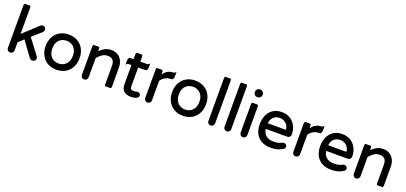

<svg xmlns="http://www.w3.org/2000/svg" viewBox="25 -1708 5764 2723"><g transform="rotate(20 2907.5 -346.5)"><path d="M70.8 -39.1V-672.9Q70.8 -697.8 75.7 -705.6Q78.6 -710.4 84 -710.4H159.2Q163.1 -710.4 166 -707.3Q168.9 -704.1 170.4 -698.2Q172.4 -688 172.4 -672.9V-287.6L394 -493.7Q411.1 -507.3 427.7 -507.3Q451.7 -507.3 464.4 -493.9Q477.1 -480.5 477.1 -458Q477.1 -440.4 459 -419.9L321.8 -298.3L495.6 -68.4Q506.3 -52.2 506.3 -38.1Q506.3 -11.7 485.4 2.4Q472.2 11.2 455.1 11.2Q444.3 11.2 434.1 6.3Q421.4 0.5 413.6 -9.3L250 -233.4L172.4 -162.6V-39.1Q172.4 -18.1 157 -3.4Q141.6 11.2 120.8 11.2Q100.1 11.2 85.4 -3.4Q70.8 -18.1 70.8 -39.1Z M952.6 -346.7Q944.8 -359.4 939 -366.5Q933.1 -373.5 927.2 -379.4Q914.6 -392.1 897.5 -401.4Q862.8 -420.4 820.3 -420.4Q781.7 -420.4 745.6 -403.3Q709 -384.8 687.5 -346.2Q665.5 -307.1 665.5 -250Q665.5 -189 688 -152.3Q694.8 -141.1 700.2 -133.8Q725.6 -100.1 767.1 -85.9Q792 -77.6 820.3 -77.6Q858.9 -77.6 895 -95.7Q931.6 -114.3 953.4 -153.6Q975.1 -192.9 975.1 -251.5Q975.1 -310.1 952.6 -346.7ZM595.7 -387.2Q627.9 -448.2 686.3 -481.2Q744.6 -514.2 820.3 -514.2Q914.1 -514.2 980 -463.9Q1020.5 -433.1 1044.9 -386.7Q1076.7 -326.7 1076.7 -249Q1076.7 -157.7 1032.2 -90.8Q1001.5 -43.9 953.1 -16.6Q895 16.1 819.3 16.1Q743.7 16.1 685.5 -17.1Q627.9 -50.8 595.9 -111.6Q564 -172.4 564 -249.5Q564 -326.7 595.7 -387.2Z M1188 -39.1V-458Q1188 -486.3 1194.8 -492.7Q1197.3 -495.6 1201.2 -495.6H1276.4Q1280.3 -495.6 1283.2 -492.7Q1289.6 -486.3 1289.6 -458V-434.1Q1325.7 -470.7 1364.7 -491.2Q1408.7 -514.2 1464.8 -514.2Q1520 -514.2 1562.5 -487.8Q1577.1 -479 1589.8 -465.8Q1610.8 -444.8 1624.5 -416.5Q1646 -371.6 1646 -316.4V-39.1Q1646 -10.7 1639.2 -4.4Q1636.7 -1.5 1632.8 -1.5H1557.6Q1553.7 -1.5 1550.8 -4.4Q1544.4 -10.7 1544.4 -39.1V-306.6Q1544.4 -366.7 1516.6 -394.5Q1491.7 -419.4 1443.4 -419.4Q1397.9 -419.4 1361.8 -396.7Q1325.7 -374 1289.6 -330.1V-39.1Q1289.6 -18.1 1274.2 -3.4Q1258.8 11.2 1238 11.2Q1217.3 11.2 1202.6 -3.4Q1188 -18.1 1188 -39.1Z M2059.1 -42Q2059.1 -16.1 2032.7 -2Q1993.2 16.1 1949.2 16.1Q1871.6 16.1 1834.5 -21.5Q1800.3 -55.2 1800.3 -119.1V-410.6H1756.8Q1742.7 -410.6 1728.5 -396.5L1719.2 -387.2V-448.2Q1719.2 -477.5 1731.9 -490.2Q1741.2 -499.5 1756.8 -499.5H1800.3V-563.5Q1800.3 -588.4 1805.2 -596.2Q1808.1 -601.1 1813.5 -601.1H1888.7Q1892.6 -601.1 1895.5 -597.9Q1898.4 -594.7 1899.9 -588.9Q1901.9 -578.6 1901.9 -563.5V-499.5H2005.9Q2020 -499.5 2034.2 -513.7L2043.5 -522.9V-461.9Q2043.5 -432.6 2030.8 -419.9Q2021.5 -410.6 2005.9 -410.6H1901.9V-127Q1901.9 -98.6 1913.1 -87.4L1915.5 -85.4Q1929.7 -74.7 1959 -74.7Q1978.5 -74.7 1997.1 -80.6H1997.6L1998.5 -81.1Q2010.3 -83.5 2017.6 -83.5Q2034.7 -83.5 2046.9 -71.3Q2059.1 -59.1 2059.1 -42Z M2245.6 -434.6Q2311 -514.2 2392.6 -514.2H2397.5Q2411.6 -514.2 2425.8 -528.3L2435.1 -537.6V-476.6Q2435.1 -439 2420.4 -424.8Q2411.6 -415.5 2397.5 -415.5H2390.6Q2346.2 -415.5 2308.6 -394Q2272 -373 2245.6 -334.5V-39.1Q2245.6 -18.1 2230.2 -3.4Q2214.8 11.2 2194.1 11.2Q2173.3 11.2 2158.7 -3.4Q2144 -18.1 2144 -39.1V-458Q2144 -486.3 2150.9 -492.7Q2153.3 -495.6 2157.2 -495.6H2232.4Q2236.3 -495.6 2239.3 -492.7Q2245.6 -486.3 2245.6 -458Z M2861.8 -346.7Q2854 -359.4 2848.1 -366.5Q2842.3 -373.5 2836.4 -379.4Q2823.7 -392.1 2806.6 -401.4Q2772 -420.4 2729.5 -420.4Q2690.9 -420.4 2654.8 -403.3Q2618.2 -384.8 2596.7 -346.2Q2574.7 -307.1 2574.7 -250Q2574.7 -189 2597.2 -152.3Q2604 -141.1 2609.4 -133.8Q2634.8 -100.1 2676.3 -85.9Q2701.2 -77.6 2729.5 -77.6Q2768.1 -77.6 2804.2 -95.7Q2840.8 -114.3 2862.5 -153.6Q2884.3 -192.9 2884.3 -251.5Q2884.3 -310.1 2861.8 -346.7ZM2504.9 -387.2Q2537.1 -448.2 2595.5 -481.2Q2653.8 -514.2 2729.5 -514.2Q2823.2 -514.2 2889.2 -463.9Q2929.7 -433.1 2954.1 -386.7Q2985.8 -326.7 2985.8 -249Q2985.8 -157.7 2941.4 -90.8Q2910.6 -43.9 2862.3 -16.6Q2804.2 16.1 2728.5 16.1Q2652.8 16.1 2594.7 -17.1Q2537.1 -50.8 2505.1 -111.6Q2473.1 -172.4 2473.1 -249.5Q2473.1 -326.7 2504.9 -387.2Z M3097.2 -39.1V-672.9Q3097.2 -697.8 3102.1 -705.6Q3105 -710.4 3110.4 -710.4H3185.5Q3189.5 -710.4 3192.4 -707.3Q3195.3 -704.1 3196.8 -698.2Q3198.7 -688 3198.7 -672.9V-39.1Q3198.7 -18.1 3183.3 -3.4Q3168 11.2 3147.2 11.2Q3126.5 11.2 3111.8 -3.4Q3097.2 -18.1 3097.2 -39.1Z M3340.3 -39.1V-672.9Q3340.3 -697.8 3345.2 -705.6Q3348.1 -710.4 3353.5 -710.4H3428.7Q3432.6 -710.4 3435.5 -707.3Q3438.5 -704.1 3439.9 -698.2Q3441.9 -688 3441.9 -672.9V-39.1Q3441.9 -18.1 3426.5 -3.4Q3411.1 11.2 3390.4 11.2Q3369.6 11.2 3355 -3.4Q3340.3 -18.1 3340.3 -39.1Z M3583.5 -39.1V-458Q3583.5 -486.3 3590.3 -492.7Q3592.8 -495.6 3596.7 -495.6H3671.9Q3675.8 -495.6 3678.7 -492.7Q3685.1 -486.3 3685.1 -458V-39.1Q3685.1 -18.1 3669.7 -3.4Q3654.3 11.2 3633.5 11.2Q3612.8 11.2 3598.1 -3.4Q3583.5 -18.1 3583.5 -39.1ZM3575.7 -649.4V-653.3Q3575.7 -676.3 3592.3 -692.9Q3608.9 -709.5 3631.8 -709.5H3637.7Q3660.6 -709.5 3677.2 -692.9Q3693.8 -676.3 3693.8 -653.3V-649.4Q3693.8 -626.5 3677.2 -609.9Q3660.6 -593.3 3637.7 -593.3H3631.8Q3608.9 -593.3 3592.3 -609.9Q3575.7 -626.5 3575.7 -649.4Z M4167 -296.4Q4170.9 -296.4 4172.1 -297.6Q4173.3 -298.8 4173.3 -300.8Q4173.3 -302.7 4173.3 -303.2Q4169.4 -340.8 4150.9 -366.2Q4130.4 -396 4099.6 -411.1Q4068.8 -426.3 4037.4 -426.3Q4005.9 -426.3 3973.1 -412.1Q3940.4 -396 3920.9 -364.7Q3902.8 -335.4 3899.4 -296.4ZM3796.4 -249Q3796.4 -316.4 3822.3 -378.9Q3839.4 -419.9 3869.6 -450.2Q3933.6 -514.2 4036.1 -514.2Q4109.9 -514.2 4165 -480Q4184.1 -467.8 4201.7 -450.2Q4228 -423.8 4246.1 -388.7Q4274.9 -331.5 4274.9 -261.7Q4274.9 -240.2 4260.5 -225.8Q4246.1 -211.4 4223.6 -211.4H3899.9Q3909.2 -148.4 3949.2 -114.7Q3991.2 -79.6 4063.5 -79.6Q4102.1 -79.6 4132.1 -86.7Q4162.1 -93.8 4192.9 -109.4Q4200.7 -113.8 4211.2 -113.8Q4221.7 -113.8 4229.5 -110.4Q4238.8 -106.9 4245.6 -99.6Q4258.3 -87.4 4258.3 -69.8Q4258.3 -43.9 4229 -27.3Q4187.5 -4.9 4149.9 5.9Q4112.3 16.1 4055.7 16.1Q3933.1 16.1 3864.7 -54Q3796.4 -124 3796.4 -249Z M4481 -434.6Q4546.4 -514.2 4627.9 -514.2H4632.8Q4647 -514.2 4661.1 -528.3L4670.4 -537.6V-476.6Q4670.4 -439 4655.8 -424.8Q4647 -415.5 4632.8 -415.5H4626Q4581.5 -415.5 4543.9 -394Q4507.3 -373 4481 -334.5V-39.1Q4481 -18.1 4465.6 -3.4Q4450.2 11.2 4429.4 11.2Q4408.7 11.2 4394 -3.4Q4379.4 -18.1 4379.4 -39.1V-458Q4379.4 -486.3 4386.2 -492.7Q4388.7 -495.6 4392.6 -495.6H4467.8Q4471.7 -495.6 4474.6 -492.7Q4481 -486.3 4481 -458Z M5079.1 -296.4Q5083 -296.4 5084.2 -297.6Q5085.4 -298.8 5085.4 -300.8Q5085.4 -302.7 5085.4 -303.2Q5081.5 -340.8 5063 -366.2Q5042.5 -396 5011.7 -411.1Q4981 -426.3 4949.5 -426.3Q4918 -426.3 4885.3 -412.1Q4852.5 -396 4833 -364.7Q4814.9 -335.4 4811.5 -296.4ZM4708.5 -249Q4708.5 -316.4 4734.4 -378.9Q4751.5 -419.9 4781.7 -450.2Q4845.7 -514.2 4948.2 -514.2Q5022 -514.2 5077.1 -480Q5096.2 -467.8 5113.8 -450.2Q5140.1 -423.8 5158.2 -388.7Q5187 -331.5 5187 -261.7Q5187 -240.2 5172.6 -225.8Q5158.2 -211.4 5135.7 -211.4H4812Q4821.3 -148.4 4861.3 -114.7Q4903.3 -79.6 4975.6 -79.6Q5014.2 -79.6 5044.2 -86.7Q5074.2 -93.8 5105 -109.4Q5112.8 -113.8 5123.3 -113.8Q5133.8 -113.8 5141.6 -110.4Q5150.9 -106.9 5157.7 -99.6Q5170.4 -87.4 5170.4 -69.8Q5170.4 -43.9 5141.1 -27.3Q5099.6 -4.9 5062 5.9Q5024.4 16.1 4967.8 16.1Q4845.2 16.1 4776.9 -54Q4708.5 -124 4708.5 -249Z M5291.5 -39.1V-458Q5291.5 -486.3 5298.3 -492.7Q5300.8 -495.6 5304.7 -495.6H5379.9Q5383.8 -495.6 5386.7 -492.7Q5393.1 -486.3 5393.1 -458V-434.1Q5429.2 -470.7 5468.3 -491.2Q5512.2 -514.2 5568.4 -514.2Q5623.5 -514.2 5666 -487.8Q5680.7 -479 5693.4 -465.8Q5714.4 -444.8 5728 -416.5Q5749.5 -371.6 5749.5 -316.4V-39.1Q5749.5 -10.7 5742.7 -4.4Q5740.2 -1.5 5736.3 -1.5H5661.1Q5657.2 -1.5 5654.3 -4.4Q5647.9 -10.7 5647.9 -39.1V-306.6Q5647.9 -366.7 5620.1 -394.5Q5595.2 -419.4 5546.9 -419.4Q5501.5 -419.4 5465.3 -396.7Q5429.2 -374 5393.1 -330.1V-39.1Q5393.1 -18.1 5377.7 -3.4Q5362.3 11.2 5341.6 11.2Q5320.8 11.2 5306.2 -3.4Q5291.5 -18.1 5291.5 -39.1Z"/></g></svg>

Font: YuPearl-Medium
Style: Medium
Weight: 500
Designer: Max Yao
Foundry: Max-Everyday
Version: Version 1.011; ttfautohint (v1.8.3)